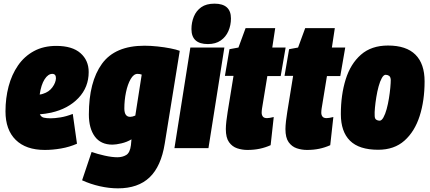

<svg xmlns="http://www.w3.org/2000/svg" viewBox="-20 -810 2353 1050"><path d="M401 -24Q360 -6 314 2Q268 10 225 10Q122 10 66 -45Q10 -100 10 -201Q10 -273 27 -337.5Q44 -402 78.5 -452Q113 -502 165.5 -530.5Q218 -559 288 -559Q375 -559 420 -519.5Q465 -480 465 -416Q465 -333 409 -274Q353 -215 260 -194Q227 -187 198 -185Q205 -170 219.5 -166.5Q234 -163 258 -163Q279 -163 310.5 -168Q342 -173 378 -187ZM266 -406Q243 -406 224 -376.5Q205 -347 197 -293Q207 -294 215 -297Q248 -307 266.5 -332.5Q285 -358 286 -382Q286 -406 266 -406Z M429 176 481 21Q512 32 552 41Q592 50 622 50Q650 50 670.5 37.5Q691 25 696 -16L699 -48Q674 -33 644 -26Q614 -19 595 -19Q531 -19 498.5 -63.5Q466 -108 466 -184Q466 -362 537.5 -461Q609 -560 770 -560Q803 -560 841 -556Q879 -552 912 -545.5Q945 -539 963 -532L881 -25Q861 100 798 160Q735 220 625 220Q577 220 526 208.5Q475 197 429 176ZM755 -402Q745 -406 732 -406Q711 -406 694.5 -377.5Q678 -349 669 -305.5Q660 -262 660 -217Q660 -171 692 -171Q704 -171 720 -178Z M1153 -790Q1243 -790 1243 -709Q1243 -672 1229 -640Q1215 -608 1187 -588.5Q1159 -569 1117 -569Q1027 -569 1027 -651Q1027 -687 1040 -719Q1053 -751 1080.5 -770.5Q1108 -790 1153 -790ZM934 0 1021 -550H1207L1120 0Z M1477 -170 1460 -16Q1431 -3 1400 3.5Q1369 10 1333 10Q1304 10 1277 1Q1250 -8 1232.5 -32.5Q1215 -57 1215 -104Q1215 -121 1218 -148Q1221 -175 1225 -198L1257 -395H1210L1235 -541L1284 -550L1323 -656H1485L1469 -550H1542L1515 -394H1442L1413 -217Q1412 -211 1411.5 -205Q1411 -199 1411 -194Q1411 -181 1417.5 -172.5Q1424 -164 1440 -164Q1447 -164 1455.5 -165.5Q1464 -167 1477 -170Z M1803 -170 1786 -16Q1757 -3 1726 3.5Q1695 10 1659 10Q1630 10 1603 1Q1576 -8 1558.5 -32.5Q1541 -57 1541 -104Q1541 -121 1544 -148Q1547 -175 1551 -198L1583 -395H1536L1561 -541L1610 -550L1649 -656H1811L1795 -550H1868L1841 -394H1768L1739 -217Q1738 -211 1737.5 -205Q1737 -199 1737 -194Q1737 -181 1743.5 -172.5Q1750 -164 1766 -164Q1773 -164 1781.5 -165.5Q1790 -167 1803 -170Z M2048 9Q1944 9 1894 -40.5Q1844 -90 1844 -186Q1844 -291 1870.5 -376Q1897 -461 1954 -511Q2011 -561 2102 -561Q2202 -561 2252 -511Q2302 -461 2302 -365Q2302 -260 2275 -175.5Q2248 -91 2192 -41Q2136 9 2048 9ZM2056 -150Q2067 -150 2077 -168Q2087 -186 2094.5 -213.5Q2102 -241 2107 -272Q2112 -303 2114.5 -330Q2117 -357 2117 -373Q2116 -390 2107.5 -395.5Q2099 -401 2089 -401Q2078 -401 2068 -383Q2058 -365 2050.5 -337.5Q2043 -310 2038 -279Q2033 -248 2030.5 -221Q2028 -194 2029 -178Q2029 -161 2037.5 -155.5Q2046 -150 2056 -150Z"/></svg>

Font: Georama SemiCondensed Black
Style: Italic
Weight: 900
Width: 4
Italic angle: -9°
Designer: Jean-Baptiste Levee
Foundry: Production Type
Version: Version 1.000